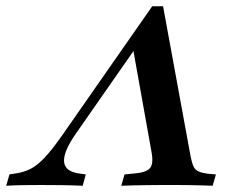

<svg xmlns="http://www.w3.org/2000/svg" viewBox="-90 -595 751 615"><path d="M432.3 -575 520.2 -96Q524.2 -75 529.4 -62.9Q534.7 -50.8 545.6 -46Q556.5 -41.1 574.2 -38.7L601.6 -36.3L591.1 0Q577.4 -0.8 558.1 -1.2Q538.7 -1.6 519 -2Q499.2 -2.4 479.8 -2.4H476.6H473.4Q451.6 -2.4 427.4 -2.4Q403.2 -2.4 379.8 -2Q356.5 -1.6 335.5 -1.2Q314.5 -0.8 298.4 0L308.9 -36.3L341.9 -39.5Q379 -42.7 390.7 -56.9Q402.4 -71 395.2 -108.9L334.7 -446.8L371.8 -480.6L152.4 -166.1Q112.1 -108.1 115.3 -76.2Q118.5 -44.4 167.7 -38.7L184.7 -36.3L175 0Q139.5 -1.6 106 -2Q72.6 -2.4 41.1 -2.4Q10.5 -2.4 -17.3 -2Q-45.2 -1.6 -70.2 0L-59.7 -36.3L-44.4 -38.7Q-14.5 -42.7 7.7 -54Q29.8 -65.3 53.2 -90.3Q76.6 -115.3 107.3 -158.9L397.6 -575Z"/></svg>

Font: Playfair 9pt
Style: Bold Italic
Weight: 700
Italic angle: -15.6°
Designer: Claus Eggers Sørensen
Foundry: Claus Eggers Sørensen
Version: Version 2.203